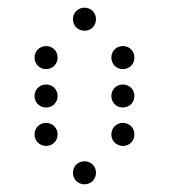

<svg xmlns="http://www.w3.org/2000/svg" viewBox="-20 -500 440 500"><path d="M200 -420C217 -420 230 -433 230 -450C230 -467 217 -480 200 -480C183 -480 170 -467 170 -450C170 -433 183 -420 200 -420ZM100 -320C117 -320 130 -333 130 -350C130 -367 117 -380 100 -380C83 -380 70 -367 70 -350C70 -333 83 -320 100 -320ZM300 -320C317 -320 330 -333 330 -350C330 -367 317 -380 300 -380C283 -380 270 -367 270 -350C270 -333 283 -320 300 -320ZM100 -220C117 -220 130 -233 130 -250C130 -267 117 -280 100 -280C83 -280 70 -267 70 -250C70 -233 83 -220 100 -220ZM300 -220C317 -220 330 -233 330 -250C330 -267 317 -280 300 -280C283 -280 270 -267 270 -250C270 -233 283 -220 300 -220ZM100 -120C117 -120 130 -133 130 -150C130 -167 117 -180 100 -180C83 -180 70 -167 70 -150C70 -133 83 -120 100 -120ZM300 -120C317 -120 330 -133 330 -150C330 -167 317 -180 300 -180C283 -180 270 -167 270 -150C270 -133 283 -120 300 -120ZM200 -20C217 -20 230 -33 230 -50C230 -67 217 -80 200 -80C183 -80 170 -67 170 -50C170 -33 183 -20 200 -20Z"/></svg>

Font: TINY 5x3 60
Style: Regular
Weight: 150
Designer: Jack Halten Fahnestock
Foundry: Velvetyne Type Foundry
Version: Version 1.002;hotconv 1.0.109;makeotfexe 2.5.65596